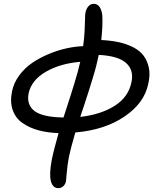

<svg xmlns="http://www.w3.org/2000/svg" viewBox="-20 -727 831 1007"><path d="M286.1 259.8Q256.8 259.8 247.1 223.9Q237.3 188 251 113.8Q260.7 64 287.1 -28.8Q229 -30.8 181.6 -43.7Q134.3 -56.6 98.1 -81.8Q62 -106.9 46.9 -149.2Q31.7 -191.4 43 -247.1Q51.8 -292 80.6 -331.1Q109.4 -370.1 148.7 -397Q188 -423.8 235.4 -443.6Q282.7 -463.4 328.4 -473.4Q374 -483.4 416 -484.9Q421.9 -525.4 423.8 -565.4Q425.8 -605.5 426 -629.2Q426.3 -652.8 428.2 -660.2Q432.1 -680.7 443.6 -693.8Q455.1 -707 471.2 -707Q494.1 -707 505.6 -685.3Q517.1 -663.6 517.1 -632.8Q518.6 -585.9 511.2 -517.1Q563 -514.6 604.5 -505.4Q646 -496.1 679.9 -478.5Q713.9 -460.9 733.4 -434.6Q752.9 -408.2 760.7 -371.6Q768.6 -335 757.8 -288.1Q737.3 -186.5 633.3 -116Q529.3 -45.4 375 -32.2Q351.1 49.8 341.8 94.2Q334.5 131.3 330.3 177Q326.2 222.7 326.2 223.1Q323.2 238.8 312.3 249.3Q301.3 259.8 286.1 259.8ZM669.9 -297.9Q682.6 -359.9 640.9 -397Q599.1 -434.1 498 -439Q492.2 -410.6 484.4 -380.1Q476.6 -349.6 464.8 -312Q453.1 -274.4 445.6 -250Q438 -225.6 422.4 -178.5Q406.7 -131.3 400.9 -113.8Q510.7 -126.5 582.8 -172.9Q654.8 -219.2 669.9 -297.9ZM129.9 -236.8Q118.7 -176.3 161.6 -144.3Q204.6 -112.3 313 -110.8Q316.9 -123 331.8 -168.5Q346.7 -213.9 352.5 -233.2Q358.4 -252.4 369.4 -287.6Q380.4 -322.8 387.7 -349.9Q395 -377 400.9 -402.8Q294.9 -394 219.7 -350.1Q144.5 -306.2 129.9 -236.8Z"/></svg>

Font: Shantell Sans Irregular
Style: Italic
Weight: 400
Italic angle: -11.31°
Designer: Stephen Nixon, Anya Danilova, Shantell Martin
Foundry: Arrow Type
Version: Version 1.006;[9816181b4]